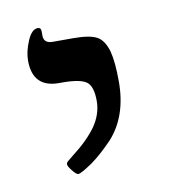

<svg xmlns="http://www.w3.org/2000/svg" viewBox="-49 -631 360 405"><g transform="rotate(-10 131.0 -428.0)"><path d="M57 -587Q64 -587 64 -579V-570Q64 -553 83 -553H127Q163 -553 178 -544.5Q193 -536 200 -511Q206 -488 206 -446Q206 -372 165 -327Q140 -301 119 -286Q94 -269 88 -269Q84 -269 76 -279Q68 -289 68 -293Q68 -297 72 -300L83 -309Q116 -334 135 -360Q153 -386 153 -414Q153 -446 139.5 -455.5Q126 -465 88 -465H81Q25 -465 25 -523Q25 -542 34.5 -564.5Q44 -587 57 -587Z"/></g></svg>

Font: Libra Serif Modern
Style: Regular
Weight: 400
Designer: Stefan Peev, Context Ltd
Foundry: Stefan Peev, Context Ltd
Version: Version 1.000